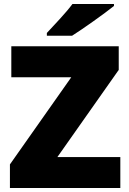

<svg xmlns="http://www.w3.org/2000/svg" viewBox="-20 -947 651 967"><path d="M554 -917V-927H345C312 -882 250 -818 216 -781V-767H343C397 -801 507 -879 554 -917ZM586 0V-156H269L578 -595V-714H37V-558H339L30 -119V0Z"/></svg>

Font: Noto Sans Lao UI Blk
Style: Regular
Weight: 900
Designer: Monotype Design Team
Foundry: Monotype Imaging Inc.
Version: Version 2.000